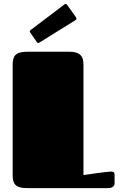

<svg xmlns="http://www.w3.org/2000/svg" viewBox="-20 -967 619 987"><path d="M45 -68C45 -23 58 0 119 0H537C559 0 569 -12 569 -24V-69C569 -82 562 -85 550 -85C529 -85 409 -67 409 -67C409 -297 409 -620 409 -620C409 -651 414 -701 338 -701H120C58 -701 45 -678 45 -633ZM369 -864C372 -866 373 -868 373 -871C373 -873 372 -876 370 -879L325 -942C322 -945 320 -947 318 -947C315 -947 313 -946 311 -944L138 -813C135 -810 133 -808 133 -805C133 -804 134 -801 136 -799L169 -751C172 -747 175 -746 177 -746C179 -746 181 -747 184 -749Z"/></svg>

Font: Fascinate
Style: Regular
Weight: 900
Designer: Astigmatic (AOETI)
Foundry: Astigmatic (AOETI)
Version: Version 1.000